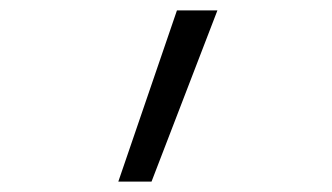

<svg xmlns="http://www.w3.org/2000/svg" viewBox="-20 -792 640 370"><path d="M208 -442 321 -772H399L272 -442Z"/></svg>

Font: Iosevka Light Extended
Style: Regular
Weight: 300
Width: 7
Monospace: yes
Designer: Belleve Invis
Foundry: Belleve Invis
Version: Version 32.5.0; ttfautohint (v1.8.4)